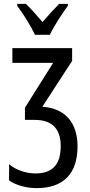

<svg xmlns="http://www.w3.org/2000/svg" viewBox="-20 -963 467 993"><path d="M331 -943H286C252 -908 234 -889 200 -849C170 -883 139 -920 114 -943H69V-933C104 -886 140 -827 161 -783H238C259 -829 301 -892 331 -933ZM353 -714H44V-638H255L109 -406V-343H159C248 -343 294 -298 294 -208C294 -115 255 -66 162 -66C115 -66 61 -84 27 -114V-30C61 -5 118 10 169 10C311 10 381 -68 381 -206C381 -326 319 -403 199 -411L353 -648Z"/></svg>

Font: Noto Sans UI Condensed
Style: Regular
Weight: 400
Width: 3
Designer: Monotype Design Team
Foundry: Monotype Imaging Inc.
Version: Version 1.901